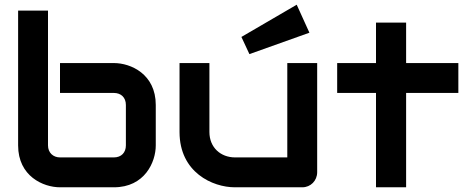

<svg xmlns="http://www.w3.org/2000/svg" viewBox="-20 -796 1992 816"><path d="M642 -350C642 -481 536 -528 464 -528H235V-401H464C494 -401 515 -382 515 -350V-178C515 -148 496 -127 464 -127H235C206 -127 184 -147 184 -178V-751H57V-178C57 -47 164 0 235 0H464C595 0 642 -107 642 -178Z M1328 -528H1201V-127H979C918 -127 870 -169 870 -235V-528H743V-235C743 -63 884 0 978 0H1265C1300 0 1328 -28 1328 -64ZM1241 -776 1006 -639 1040 -566 1295 -657Z M1928 -528H1706V-700H1578V-528H1413V-401H1578V0H1706V-401H1928Z"/></svg>

Font: Audiowide
Style: Regular
Weight: 400
Designer: Astigmatic (AOETI)
Foundry: Astigmatic (AOETI)
Version: Version 1.002